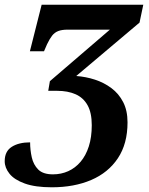

<svg xmlns="http://www.w3.org/2000/svg" viewBox="-53 -556 632 816"><path d="M167 240Q97 240 52.5 224Q8 208 -12.5 182.5Q-33 157 -33 129Q-33 87 -3 68Q27 49 75 49Q75 81 82 112.5Q89 144 109.5 164.5Q130 185 172 185Q207 185 237 171.5Q267 158 289.5 131.5Q312 105 324.5 66Q337 27 337 -24Q337 -77 319 -109Q301 -141 268 -155.5Q235 -170 190 -170H152L159 -211L414 -430H234Q210 -430 194.5 -424Q179 -418 168.5 -404.5Q158 -391 147 -368L134 -338H74L124 -536H556L540 -460L271 -233Q312 -230 350.5 -217.5Q389 -205 420.5 -181.5Q452 -158 470.5 -122Q489 -86 489 -36Q489 55 448 116.5Q407 178 334.5 209Q262 240 167 240Z"/></svg>

Font: Noto Serif
Style: Italic
Weight: 400
Italic angle: -12°
Designer: Monotype Design Team
Foundry: Monotype Imaging Inc.
Version: Version 2.013